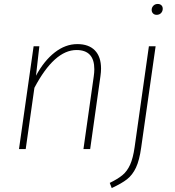

<svg xmlns="http://www.w3.org/2000/svg" viewBox="-20 -754 883 971"><path d="M491 -407Q491 -390 488 -369L436 0H402L454 -367Q457 -387 457 -404Q457 -501 367 -501Q255 -501 154 -310L110 0H76L150 -520H179L162 -371Q203 -447 257 -489Q311 -531 371 -531Q429 -531 460 -499Q491 -467 491 -407ZM535 171Q576 151 599.5 131.5Q623 112 638 79Q653 46 661 -11L733 -520H767L694 -8Q685 57 667.5 94Q650 131 622.5 152.5Q595 174 545 197ZM747 -704Q747 -716 755.5 -725Q764 -734 778 -734Q789 -734 796 -727.5Q803 -721 803 -710Q803 -697 794.5 -688Q786 -679 772 -679Q761 -679 754 -686Q747 -693 747 -704Z"/></svg>

Font: FiraGO UltraLight
Style: Italic
Weight: 200
Italic angle: -8°
Designer: bBox Type GmbH
Foundry: bBox Type GmbH
Version: Version 1.001